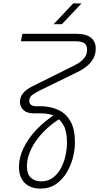

<svg xmlns="http://www.w3.org/2000/svg" viewBox="-20 -900 586 1135"><path d="M218 215Q180 215 151.5 200Q123 185 107.5 156.5Q92 128 92 87Q92 31 119 -25Q146 -81 195.5 -133.5Q245 -186 313 -229L345 -205Q284 -169 237.5 -121Q191 -73 165 -20.5Q139 32 139 83Q139 128 162 150Q185 172 223 172Q266 172 295.5 148.5Q325 125 342.5 90Q360 55 368 16Q376 -23 376 -53Q376 -121 357.5 -155.5Q339 -190 314 -207Q293 -221 268.5 -225.5Q244 -230 224 -230H179Q139 -230 118.5 -249.5Q98 -269 98 -298Q98 -327 117 -350Q136 -373 174 -391L417 -512Q453 -529 474 -552Q495 -575 495 -606Q495 -634 478 -645Q461 -656 427 -656H104L112 -700H436Q487 -700 516.5 -678Q546 -656 546 -612Q546 -580 531.5 -554Q517 -528 493 -508.5Q469 -489 438 -474L209 -362Q189 -352 171 -339Q153 -326 153 -304Q153 -272 196 -272H232Q287 -269 330 -247.5Q373 -226 398 -180.5Q423 -135 423 -57Q423 -16 411 31.5Q399 79 374 120.5Q349 162 310.5 188.5Q272 215 218 215ZM297 -757 413 -880H462L346 -757Z"/></svg>

Font: MuseoModerno ExtraLight
Style: Italic
Weight: 250
Italic angle: -9°
Designer: Pablo Cosgaya, Héctor Gatti, Marcela Romero, and the Authors of The MuseoModerno Project.
Foundry: Omnibus-Type Team
Version: Version 1.003